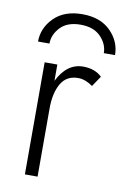

<svg xmlns="http://www.w3.org/2000/svg" viewBox="-79 -727 513 776"><g transform="rotate(10 177.0 -339.0)"><path d="M38 -538Q38 -594 80 -636Q122 -678 196 -678Q270 -678 312 -636Q354 -594 354 -538H308Q308 -575 279 -605Q250 -635 196 -635Q142 -635 113.5 -605Q85 -575 85 -538ZM284 -399Q253 -421 224 -421Q176 -421 153.5 -382Q131 -343 131 -280V0H79V-460H131V-393Q169 -470 236 -470Q284 -470 313 -442Z"/></g></svg>

Font: Renner* Light
Style: Light
Weight: 300
Version: Version 003.000 ; ttfautohint (v0.97) -l 8 -r 50 -G 200 -x 1